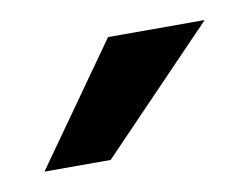

<svg xmlns="http://www.w3.org/2000/svg" viewBox="-34 -765 299 230"><g transform="rotate(-10 115.5 -650.0)"><path d="M5 -577.5 108 -723H225.5L85.5 -577.5Z"/></g></svg>

Font: Public Sans Thin Medium
Style: Regular
Weight: 500
Version: Version 2.001